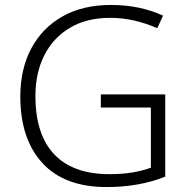

<svg xmlns="http://www.w3.org/2000/svg" viewBox="-20 -745 764 775"><path d="M387 -364H647V-32Q542 10 410 10Q240 10 151 -87Q62 -184 62 -356Q62 -465 105.5 -548Q149 -631 231 -678Q313 -725 428 -725Q544 -725 638 -682L615 -631Q570 -651 522 -662Q474 -673 425 -673Q330 -673 262.5 -633Q195 -593 159 -522Q123 -451 123 -357Q123 -202 199 -122Q275 -42 422 -42Q474 -42 515 -49Q556 -56 589 -68V-311H387Z"/></svg>

Font: Noto Sans Gurmukhi UI Light
Style: Regular
Weight: 300
Designer: Jelle Bosma - Monotype Design Team
Foundry: Monotype Imaging Inc.
Version: Version 2.004; ttfautohint (v1.8.4.7-5d5b)